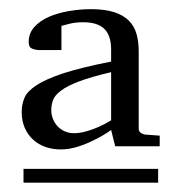

<svg xmlns="http://www.w3.org/2000/svg" viewBox="-20 -699 381 415"><path d="M30.8 -304.2V-334H321.8V-304.2ZM220.2 -543Q176.3 -532.7 150.6 -522.9Q125 -513.2 111.6 -502.9Q98.1 -492.7 94.5 -482.2Q90.8 -471.7 90.8 -460.9Q90.8 -451.7 94.2 -442.6Q97.7 -433.6 103.8 -426.8Q109.9 -419.9 119.1 -415.5Q128.4 -411.1 140.1 -411.1Q152.8 -411.1 167.2 -415.3Q181.6 -419.4 193.4 -424.8Q207 -430.7 220.2 -439ZM229 -382.8 220.2 -418Q203.1 -405.8 184.6 -397Q168.9 -388.7 149.4 -382.3Q129.9 -376 110.8 -376Q93.8 -376 78.4 -381.3Q63 -386.7 51.5 -397.2Q40 -407.7 33.4 -422.9Q26.9 -438 26.9 -457Q26.9 -473.6 33 -487.8Q39.1 -502 59.3 -515.1Q79.6 -528.3 117.7 -540.8Q155.8 -553.2 220.2 -565.9V-591.8Q220.2 -622.1 205.6 -636.5Q190.9 -650.9 160.2 -650.9Q143.1 -650.9 130.6 -647.7Q118.2 -644.5 112.8 -643.1V-590.8H65.9Q57.1 -590.8 49.6 -593.8Q42 -596.7 42 -607.9Q42 -627 54 -640.4Q65.9 -653.8 85.2 -662.4Q104.5 -670.9 128.7 -675Q152.8 -679.2 176.8 -679.2Q207 -679.2 227.1 -672.6Q247.1 -666 258.8 -654.1Q270.5 -642.1 275.1 -625.5Q279.8 -608.9 279.8 -588.9V-420.9Q279.8 -415.5 283.7 -412.4Q287.6 -409.2 293 -408.2L325.2 -405.8V-382.8Z"/></svg>

Font: Charis SIL Eur
Style: Regular
Weight: 400
Foundry: SIL International
Version: Version 5.000